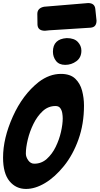

<svg xmlns="http://www.w3.org/2000/svg" viewBox="-49 -1231 651 1255"><path d="M245 -1030Q198 -1030 196 -1070Q195 -1086 195 -1140Q195 -1178 239 -1187L527 -1211Q570 -1211 574 -1172.5Q578 -1134 582 -1096Q582 -1076 573 -1064Q564 -1052 543 -1050Q387 -1041 323 -1036L274 -1033ZM377 -807Q337 -807 317 -833Q297 -859 297 -893Q297 -976 387 -982Q436 -982 459.5 -957Q483 -932 483 -900Q483 -855 450.5 -831Q418 -807 377 -807ZM121 4Q55 4 13 -47Q-29 -98 -29 -201Q-29 -327 35 -469.5Q99 -612 204 -695Q274 -748 349 -748Q410 -748 442.5 -717Q475 -686 487.5 -638.5Q500 -591 500 -541Q500 -421 464 -320Q428 -219 369 -146Q310 -73 245.5 -34.5Q181 4 121 4ZM175 -161Q222 -161 257 -192.5Q292 -224 315 -271Q338 -318 349.5 -368.5Q361 -419 361 -457Q361 -473 358 -491.5Q355 -510 345 -524Q335 -538 314 -538Q266 -538 230 -504.5Q194 -471 169.5 -421Q145 -371 132.5 -318.5Q120 -266 120 -227Q120 -205 135.5 -183Q151 -161 175 -161Z"/></svg>

Font: Bangerz
Style: Bold
Weight: 700
Designer: vernon adams
Foundry: Vernon Adams
Version: Version 2.10;February 7, 2025;FontCreator 13.0.0.2683 64-bit